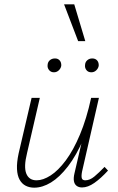

<svg xmlns="http://www.w3.org/2000/svg" viewBox="-20 -862 546 887"><path d="M138 5Q116 5 98.5 -4Q81 -13 70.5 -32Q60 -51 58.5 -81Q57 -111 66 -153L126 -410H164L105 -155Q89 -91 101.5 -60Q114 -29 149 -29Q179 -29 214 -51.5Q249 -74 284 -121Q319 -168 349.5 -240.5Q380 -313 401 -410H425Q401 -302 367 -223Q333 -144 294 -93.5Q255 -43 215.5 -19Q176 5 138 5ZM359 4Q344 4 334 -3.5Q324 -11 321.5 -25.5Q319 -40 324 -61L405 -410H437L359 -69Q355 -48 358 -38.5Q361 -29 374 -29Q395 -29 416 -46.5Q437 -64 463 -91L479 -74Q446 -38 416 -17Q386 4 359 4ZM229 -528Q215 -528 206.5 -538.5Q198 -549 200 -563Q201 -576 210.5 -584Q220 -592 234 -592Q248 -592 256 -582.5Q264 -573 263 -558Q261 -546 251.5 -537Q242 -528 229 -528ZM402 -528Q387 -528 379 -538.5Q371 -549 373 -563Q374 -576 383.5 -584Q393 -592 406 -592Q421 -592 429 -582.5Q437 -573 436 -558Q434 -546 424.5 -537Q415 -528 402 -528ZM341 -672 276 -842H323L374 -672Z"/></svg>

Font: Ysabeau Infant ExtraLight
Style: Italic
Weight: 250
Italic angle: -12°
Designer: Christian Thalmann (Catharsis Fonts)
Version: Version 2.001;gftools[0.9.30]; featfreeze: ss01,ss02,lnum